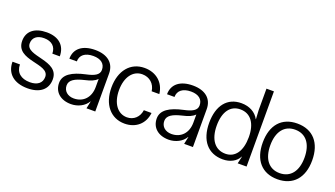

<svg xmlns="http://www.w3.org/2000/svg" viewBox="-65 -1245 3085 1766"><g transform="rotate(20 1478.0 -361.5)"><path d="M234 -532C116 -532 46 -476 46 -382C46 -187 359 -273 359 -141C359 -82 316 -47 242 -47C154 -47 101 -92 101 -170H28C28 -55 107 13 240 13C361 13 432 -45 432 -144C432 -331 119 -255 119 -383C119 -439 160 -473 228 -473C303 -473 347 -433 347 -365H420C420 -470 351 -532 234 -532Z M665 13C733 13 797 -20 827 -72H829L814 0H900V-371C900 -472 829 -532 708 -532C583 -532 510 -473 510 -375H583C583 -437 630 -474 710 -474C784 -474 827 -440 827 -380C827 -331 780 -308 704 -292C575 -264 497 -217 497 -134C497 -45 563 13 665 13ZM570 -136C570 -189 620 -217 708 -238C766 -251 802 -266 827 -292V-212C827 -111 765 -45 672 -45C611 -45 570 -82 570 -136Z M1391 -164H1316C1307 -95 1257 -49 1191 -49C1099 -49 1038 -133 1038 -259C1038 -387 1099 -470 1191 -470C1262 -470 1315 -423 1324 -352H1399C1387 -461 1305 -532 1191 -532C1053 -532 964 -424 964 -259C964 -95 1053 13 1190 13C1301 13 1380 -57 1391 -164Z M1621 13C1689 13 1753 -20 1783 -72H1785L1770 0H1856V-371C1856 -472 1785 -532 1664 -532C1539 -532 1466 -473 1466 -375H1539C1539 -437 1586 -474 1666 -474C1740 -474 1783 -440 1783 -380C1783 -331 1736 -308 1660 -292C1531 -264 1453 -217 1453 -134C1453 -45 1519 13 1621 13ZM1526 -136C1526 -189 1576 -217 1664 -238C1722 -251 1758 -266 1783 -292V-212C1783 -111 1721 -45 1628 -45C1567 -45 1526 -82 1526 -136Z M2151 13C2223 13 2282 -19 2308 -71H2310L2294 0H2381V-736H2308V-525L2313 -439H2311C2281 -497 2217 -532 2139 -532C2001 -532 1920 -431 1920 -261C1920 -89 2006 13 2151 13ZM1994 -261C1994 -396 2051 -475 2149 -475C2249 -475 2308 -396 2308 -261C2308 -125 2252 -44 2156 -44C2055 -44 1994 -125 1994 -261Z M2686 -532C2534 -532 2445 -431 2445 -259C2445 -88 2534 13 2686 13C2839 13 2929 -88 2929 -259C2929 -431 2839 -532 2686 -532ZM2519 -259C2519 -393 2581 -472 2686 -472C2792 -472 2854 -393 2854 -259C2854 -126 2792 -47 2686 -47C2581 -47 2519 -126 2519 -259Z"/></g></svg>

Font: Non Bureau Light
Style: Regular
Weight: 300
Designer: Jona Saucedo
Foundry: Non Foundry
Version: Version 1.000;FEAKit 1.0